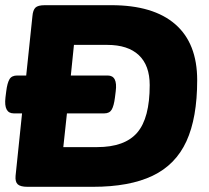

<svg xmlns="http://www.w3.org/2000/svg" viewBox="-21 -720 806 740"><path d="M85 0Q58 0 47.5 -9.5Q37 -19 39 -42L64 -283H32Q-7 -283 0 -344L3 -368Q7 -400 15.5 -414.5Q24 -429 45 -429H80L104 -658Q106 -681 115.5 -690.5Q125 -700 152 -700H408Q570 -700 654.5 -626.5Q739 -553 739 -411Q739 -266 697.5 -175.5Q656 -85 567 -42.5Q478 0 337 0ZM223 -153H353Q460 -153 508 -209Q556 -265 556 -392Q556 -468 514 -507.5Q472 -547 392 -547H264L252 -429H394Q433 -429 425 -368L422 -344Q418 -312 409.5 -297.5Q401 -283 381 -283H237Z"/></svg>

Font: Asap Semi Expanded Semi Expanded ExtraBold
Style: Italic
Weight: 800
Width: 6
Italic angle: -6°
Designer: Pablo Cosgaya
Foundry: Omnibus-Type
Version: Version 3.001; ttfautohint (v1.8.4.7-5d5b)